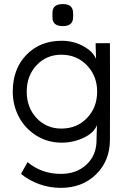

<svg xmlns="http://www.w3.org/2000/svg" viewBox="-20 -680 610 933"><path d="M277.8 -55.2Q353.5 -55.2 402.8 -106.4Q452.1 -157.7 452.1 -234.9Q452.1 -310.5 402.6 -362.3Q353 -414.1 277.8 -414.1Q206.1 -414.1 158 -363.3Q109.9 -312.5 109.9 -234.9Q109.9 -156.7 158 -106Q206.1 -55.2 277.8 -55.2ZM42 -234.9Q42 -345.2 108.4 -413.6Q174.8 -481.9 279.8 -481.9Q335.9 -481.9 383.3 -456.5Q430.7 -431.2 446.8 -394L444.8 -458V-470.2H514.2Q515.1 -235.4 514.2 0Q513.7 102.1 446.5 167.5Q379.4 232.9 275.9 232.9Q220.7 232.9 170.7 214.8Q120.6 196.8 82 165L113.8 107.9Q182.6 165 275.9 165Q352.1 165 400.6 119.4Q449.2 73.7 449.2 0V-7.8L451.2 -71.8Q436 -33.7 386 -10.3Q335.9 13.2 279.8 13.2Q211.4 13.2 156.5 -21.2Q101.6 -55.7 71.8 -112.1Q42 -168.5 42 -234.9ZM234.9 -592.8V-620.1Q236.3 -660.2 285.2 -660.2Q333.5 -660.2 335 -620.1Q336.4 -606.4 335 -592.8Q333.5 -553.2 285.2 -553.2Q236.3 -553.2 234.9 -592.8Z"/></svg>

Font: Kreadon
Style: Regular
Weight: 400
Designer: kohakuno
Foundry: StudioGnu
Version: Version 1.000;Glyphs 3.1.2 (3151)